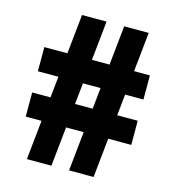

<svg xmlns="http://www.w3.org/2000/svg" viewBox="-110 -833 846 926"><g transform="rotate(15 313.5 -370.0)"><path d="M319 0 396 -740H518.5L441.5 0ZM50 -196.5V-317H577V-196.5ZM108.5 0 185.5 -740H308L231 0ZM50 -423V-543.5H577V-423Z"/></g></svg>

Font: Encode Sans SC
Style: Bold
Weight: 700
Version: Version 3.002